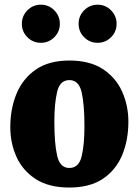

<svg xmlns="http://www.w3.org/2000/svg" viewBox="-20 -802 606 839"><path d="M25 -246.5Q25 -326.5 52.2 -392.5Q79.5 -458.5 136.5 -498Q193.5 -537.5 283 -537.5Q373 -537.5 430 -499.8Q487 -462 514 -401Q541 -340 541 -270Q541 -190 514 -124.8Q487 -59.5 430 -21Q373 17.5 283 17.5Q193.5 17.5 136.5 -19.2Q79.5 -56 52.2 -116.2Q25 -176.5 25 -246.5ZM217.5 -270Q217.5 -174.5 229.8 -121.2Q242 -68 283 -68Q324.5 -68 336.8 -118.8Q349 -169.5 349 -250Q349 -345.5 336.8 -398.8Q324.5 -452 283 -452Q242 -452 229.8 -401.2Q217.5 -350.5 217.5 -270ZM406.5 -615Q372 -615 347.8 -639.2Q323.5 -663.5 323.5 -698Q323.5 -732.5 347.8 -757Q372 -781.5 406.5 -781.5Q441 -781.5 465.2 -757Q489.5 -732.5 489.5 -698Q489.5 -663.5 465.2 -639.2Q441 -615 406.5 -615ZM158.5 -615Q124 -615 99.8 -639.2Q75.5 -663.5 75.5 -698Q75.5 -732.5 99.8 -757Q124 -781.5 158.5 -781.5Q193 -781.5 217.2 -757Q241.5 -732.5 241.5 -698Q241.5 -663.5 217.2 -639.2Q193 -615 158.5 -615Z"/></svg>

Font: Besley* Narrow Heavy
Style: Regular
Weight: 800
Width: 4
Designer: Owen Earl
Foundry: indestructible type*
Version: Version 3.000; ttfautohint (v1.8.3)